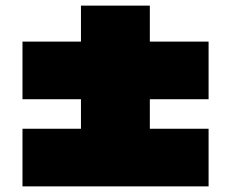

<svg xmlns="http://www.w3.org/2000/svg" viewBox="-20 -662 822 683"><path d="M60 1V-204H268V-309H60V-514H268V-642H513V-514H722V-309H513V-204H722V1Z"/></svg>

Font: Georama ExtraExtended Black
Style: Regular
Weight: 900
Width: 8
Designer: Jean-Baptiste Levee
Foundry: Production Type
Version: Version 1.000